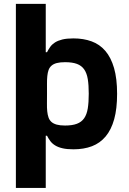

<svg xmlns="http://www.w3.org/2000/svg" viewBox="-20 -747 653 972"><path d="M60.4 -727.3H211.6V-482.6H218Q225.1 -496.8 234.2 -509.6Q243.3 -522.4 258.2 -532Q273.1 -541.5 295.5 -547.1Q317.8 -552.6 351.6 -552.6Q402.7 -552.6 443.7 -537.6Q484.7 -522.7 513.3 -489.3Q541.9 -456 557.4 -402.5Q572.8 -349.1 572.8 -272Q572.8 -196.7 558.1 -143.5Q543.3 -90.2 514.9 -56.3Q486.5 -22.4 445.5 -6.7Q404.5 8.9 351.6 8.9Q318.9 8.9 296.7 3.7Q274.5 -1.4 259.4 -10.7Q244.3 -19.9 234.9 -32.5Q225.5 -45.1 218 -60H211.6V204.5H60.4ZM309.3 -111.5Q345.9 -111.5 369.3 -120.4Q392.8 -129.3 406.1 -148.4Q419.4 -167.6 424.4 -198.3Q429.3 -229 429.3 -272.7Q429.3 -316.1 424.4 -346.4Q419.4 -376.8 406.1 -395.8Q392.8 -414.8 369.5 -423.5Q346.2 -432.2 309.3 -432.2Q284.4 -432.2 267.9 -427.9Q251.4 -423.7 241.1 -414.8Q230.8 -405.9 226 -392.8Q221.2 -379.6 219.5 -361.9Q217.7 -344.1 217.9 -321.9Q218 -299.7 218 -272.7Q218 -246.1 217.7 -223.7Q217.3 -201.3 219.1 -183.6Q220.9 -165.8 225.7 -152.2Q230.5 -138.5 240.6 -129.6Q250.7 -120.7 267.4 -116.1Q284.1 -111.5 309.3 -111.5Z"/></svg>

Font: Cannonade
Style: Bold
Weight: 700
Designer: Rasmus Andersson
Foundry: rsms
Version: Version 3.012;git-f93a4a705